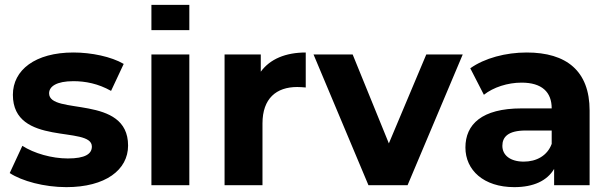

<svg xmlns="http://www.w3.org/2000/svg" viewBox="-20 -762 2515 790"><path d="M253 8C414 8 507 -63 507 -163C507 -375 182 -286 182 -378C182 -406 212 -428 282 -428C331 -428 384 -418 437 -388L489 -499C438 -529 356 -546 282 -546C125 -546 33 -474 33 -372C33 -157 358 -247 358 -159C358 -129 331 -110 259 -110C193 -110 120 -131 72 -162L20 -50C70 -17 162 8 253 8Z M603 -742V-638H759V-742ZM603 0H759V-538H603Z M1053 -467V-538H904V0H1060V-254C1060 -357 1117 -404 1203 -404C1215 -404 1225 -403 1238 -402V-546C1155 -546 1091 -519 1053 -467Z M1734 -538 1580 -172 1431 -538H1270L1496 0H1657L1884 -538Z M2147 -546C2061 -546 1974 -523 1915 -481L1971 -372C2010 -403 2069 -422 2126 -422C2210 -422 2250 -383 2250 -316H2126C1962 -316 1895 -250 1895 -155C1895 -62 1970 8 2096 8C2175 8 2231 -18 2260 -67V0H2406V-307C2406 -470 2311 -546 2147 -546ZM2135 -97C2080 -97 2047 -123 2047 -162C2047 -198 2070 -225 2143 -225H2250V-170C2232 -121 2187 -97 2135 -97Z"/></svg>

Font: AWKNG-Font
Style: Bold
Weight: 700
Designer: Awakening Church
Foundry: Awakening Church
Version: Version 1.700;PS 001.700;hotconv 1.0.88;makeotf.lib2.5.64775